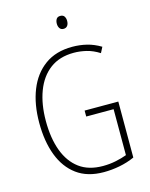

<svg xmlns="http://www.w3.org/2000/svg" viewBox="-134 -995 851 1090"><g transform="rotate(-15 292.0 -450.5)"><path d="M323 -356H521V-27Q479 -8 432 1Q385 10 339 10Q243 10 180.5 -36Q118 -82 87 -164Q56 -246 56 -355Q56 -464 89 -547Q122 -630 187 -677Q252 -724 348 -724Q392 -724 433 -714Q474 -704 514 -680L497 -647Q459 -671 421.5 -680Q384 -689 348 -689Q264 -689 208 -647Q152 -605 123.5 -529.5Q95 -454 95 -355Q95 -254 122.5 -180Q150 -106 204.5 -65.5Q259 -25 343 -25Q382 -25 418.5 -32.5Q455 -40 484 -51V-321H323ZM328 -911Q345 -911 352 -900Q359 -889 359 -874Q359 -856 351 -845.5Q343 -835 328 -835Q313 -835 305.5 -846Q298 -857 298 -873Q298 -889 305 -900Q312 -911 328 -911Z"/></g></svg>

Font: Noto Sans Sinhala Condensed ExtraLight
Style: Regular
Weight: 200
Width: 3
Designer: Jelle Bosma - Monotype Design Team
Foundry: Monotype Imaging Inc.
Version: Version 2.006; ttfautohint (v1.8.4.7-5d5b)